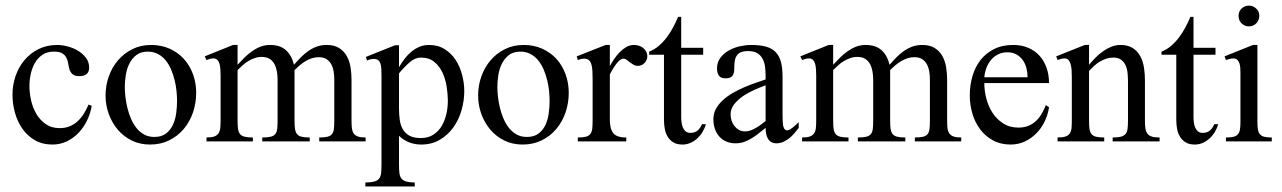

<svg xmlns="http://www.w3.org/2000/svg" viewBox="-20 -509 4614 691"><path d="M310.1 -127.9Q305.7 -101.6 293.9 -76.7Q282.2 -51.8 263.9 -32.2Q245.6 -12.7 221.4 -0.7Q197.3 11.2 168.9 11.2Q132.3 11.2 105.2 -4.6Q78.1 -20.5 60.3 -46.1Q42.5 -71.8 33.7 -103.8Q24.9 -135.7 24.9 -168Q24.9 -203.1 36.1 -235.6Q47.4 -268.1 68.4 -293Q89.4 -317.9 119.1 -332.5Q148.9 -347.2 186 -347.2Q202.6 -347.2 222.9 -342Q243.2 -336.9 260.3 -326.7Q277.3 -316.4 289.1 -301.3Q300.8 -286.1 300.8 -266.1Q300.8 -249.5 291.3 -242.2Q281.7 -234.9 266.1 -234.9Q249.5 -234.9 241.7 -241.5Q233.9 -248 230.5 -257.8Q227.1 -267.6 225.6 -279.1Q224.1 -290.5 219.5 -300.3Q214.8 -310.1 204.6 -316.7Q194.3 -323.2 173.8 -323.2Q149.4 -323.2 132.6 -311.8Q115.7 -300.3 105.5 -282.2Q95.2 -264.2 90.6 -242.4Q85.9 -220.7 85.9 -200.2Q85.9 -175.3 91.8 -148.4Q97.7 -121.6 110.8 -99.1Q124 -76.7 144.8 -62.3Q165.5 -47.9 194.8 -47.9Q215.3 -47.9 231.4 -54.7Q247.6 -61.5 260 -73.2Q272.5 -85 282 -100.3Q291.5 -115.7 298.8 -132.8Z M686 -174.8Q686 -138.2 674.6 -104.5Q663.1 -70.8 641.6 -45.2Q620.1 -19.5 589.4 -4.2Q558.6 11.2 520 11.2Q483.4 11.2 453.9 -3.4Q424.3 -18.1 403.6 -42.7Q382.8 -67.4 371.3 -99.1Q359.9 -130.9 359.9 -165Q359.9 -200.7 371.3 -233.4Q382.8 -266.1 404.3 -291.5Q425.8 -316.9 456.1 -332Q486.3 -347.2 523.9 -347.2Q560.5 -347.2 590.6 -333.7Q620.6 -320.3 641.8 -296.9Q663.1 -273.4 674.6 -241.9Q686 -210.4 686 -174.8ZM617.2 -146Q617.2 -162.1 615.2 -181.6Q613.3 -201.2 608.4 -220.9Q603.5 -240.7 595.7 -259Q587.9 -277.3 576.2 -291.7Q564.5 -306.2 548.3 -314.7Q532.2 -323.2 511.7 -323.2Q486.8 -323.2 470.7 -310.8Q454.6 -298.3 445.3 -279.5Q436 -260.7 432.6 -238.3Q429.2 -215.8 429.2 -195.8Q429.2 -179.7 431.4 -160.2Q433.6 -140.6 438.5 -120.6Q443.4 -100.6 451.4 -81.8Q459.5 -63 471.2 -48.3Q482.9 -33.7 498.8 -24.9Q514.6 -16.1 535.2 -16.1Q561.5 -16.1 577.6 -28.6Q593.8 -41 602.5 -60.3Q611.3 -79.6 614.3 -102.5Q617.2 -125.5 617.2 -146Z M1128.9 0V-14.2Q1148.4 -14.2 1159.4 -17.1Q1170.4 -20 1175.5 -27.3Q1180.7 -34.7 1181.9 -46.6Q1183.1 -58.6 1183.1 -76.2V-222.2Q1183.1 -236.3 1180.9 -250.7Q1178.7 -265.1 1172.6 -276.9Q1166.5 -288.6 1155.5 -295.9Q1144.5 -303.2 1127 -303.2Q1114.3 -303.2 1102.3 -299.3Q1090.3 -295.4 1079.3 -288.8Q1068.4 -282.2 1058.6 -273.9Q1048.8 -265.6 1040 -256.8V-76.2Q1040 -58.6 1041.5 -46.6Q1043 -34.7 1048.3 -27.3Q1053.7 -20 1064.7 -17.1Q1075.7 -14.2 1094.7 -14.2V0H923.8V-14.2Q943.8 -14.2 954.8 -17.1Q965.8 -20 971.2 -27.1Q976.6 -34.2 977.8 -46.1Q979 -58.1 979 -76.2V-222.2Q979 -236.8 976.6 -251.5Q974.1 -266.1 968 -277.8Q961.9 -289.6 950.7 -296.9Q939.5 -304.2 921.9 -304.2Q908.7 -304.2 896.7 -300Q884.8 -295.9 873.8 -289.3Q862.8 -282.7 853.3 -274.2Q843.8 -265.6 835 -256.8V-76.2Q835 -58.6 836.4 -46.6Q837.9 -34.7 843.3 -27.3Q848.6 -20 859.9 -17.1Q871.1 -14.2 890.1 -14.2V0H723.1V-14.2Q741.2 -14.2 751.2 -17.8Q761.2 -21.5 766.4 -29.1Q771.5 -36.6 772.7 -48.3Q773.9 -60.1 773.9 -76.2V-237.3Q773.9 -248.5 773.2 -259.5Q772.5 -270.5 770 -279.3Q767.6 -288.1 762.2 -293.5Q756.8 -298.8 748 -298.8Q741.7 -298.8 735.4 -297.1Q729 -295.4 723.1 -293L716.8 -306.2L818.8 -347.2H835V-275.9Q846.7 -288.6 859.4 -301.3Q872.1 -314 886.5 -324.2Q900.9 -334.5 917 -340.8Q933.1 -347.2 952.1 -347.2Q988.3 -347.2 1009 -328.4Q1029.8 -309.6 1038.1 -275.9Q1049.8 -289.6 1062.3 -302.2Q1074.7 -314.9 1088.9 -325Q1103 -335 1119.4 -341.1Q1135.7 -347.2 1155.8 -347.2Q1183.1 -347.2 1200.4 -336.2Q1217.8 -325.2 1227.8 -307.6Q1237.8 -290 1241.5 -267.6Q1245.1 -245.1 1245.1 -222.2V-76.2Q1245.1 -60.5 1246.3 -48.8Q1247.6 -37.1 1252.7 -29.3Q1257.8 -21.5 1268.1 -17.8Q1278.3 -14.2 1295.9 -14.2V0Z M1650.9 -181.2Q1650.9 -147 1641.1 -112.5Q1631.3 -78.1 1611.8 -50.8Q1592.3 -23.4 1563.2 -6.1Q1534.2 11.2 1495.6 11.2Q1473.1 11.2 1452.9 3.4Q1432.6 -4.4 1416 -20V83Q1416 101.6 1417.5 113.8Q1418.9 126 1424.6 133.3Q1430.2 140.6 1441.4 144Q1452.6 147.5 1472.7 147.9V162.1H1294.9V147.9Q1315.4 147.5 1327.1 144.3Q1338.9 141.1 1344.5 133.8Q1350.1 126.5 1351.6 113.8Q1353 101.1 1353 81.1V-237.8Q1353 -251.5 1352.3 -262.5Q1351.6 -273.4 1348.9 -281Q1346.2 -288.6 1340.8 -292.7Q1335.4 -296.9 1325.7 -296.9Q1312.5 -296.9 1300.8 -291L1296.9 -304.2L1401.9 -346.2H1416V-267.1Q1424.8 -282.2 1435.5 -296.6Q1446.3 -311 1459.7 -322.3Q1473.1 -333.5 1489 -340.3Q1504.9 -347.2 1523.9 -347.2Q1556.6 -347.2 1580.8 -331.8Q1605 -316.4 1620.4 -292.5Q1635.7 -268.6 1643.3 -239Q1650.9 -209.5 1650.9 -181.2ZM1591.8 -146Q1591.8 -169.4 1587.6 -196.5Q1583.5 -223.6 1572.8 -247.1Q1562 -270.5 1543.2 -286.1Q1524.4 -301.8 1494.6 -301.8Q1474.1 -301.8 1454.8 -285.2Q1435.5 -268.6 1416 -245.1V-119.1Q1416 -98.1 1418.5 -78.9Q1420.9 -59.6 1429.2 -44.7Q1437.5 -29.8 1452.9 -21Q1468.3 -12.2 1494.6 -12.2Q1521.5 -12.2 1540.3 -24.7Q1559.1 -37.1 1570.3 -56.6Q1581.5 -76.2 1586.7 -99.9Q1591.8 -123.5 1591.8 -146Z M2026.9 -174.8Q2026.9 -138.2 2015.4 -104.5Q2003.9 -70.8 1982.4 -45.2Q1960.9 -19.5 1930.2 -4.2Q1899.4 11.2 1860.8 11.2Q1824.2 11.2 1794.7 -3.4Q1765.1 -18.1 1744.4 -42.7Q1723.6 -67.4 1712.2 -99.1Q1700.7 -130.9 1700.7 -165Q1700.7 -200.7 1712.2 -233.4Q1723.6 -266.1 1745.1 -291.5Q1766.6 -316.9 1796.9 -332Q1827.1 -347.2 1864.7 -347.2Q1901.4 -347.2 1931.4 -333.7Q1961.4 -320.3 1982.7 -296.9Q2003.9 -273.4 2015.4 -241.9Q2026.9 -210.4 2026.9 -174.8ZM1958 -146Q1958 -162.1 1956.1 -181.6Q1954.1 -201.2 1949.2 -220.9Q1944.3 -240.7 1936.5 -259Q1928.7 -277.3 1917 -291.7Q1905.3 -306.2 1889.2 -314.7Q1873 -323.2 1852.5 -323.2Q1827.6 -323.2 1811.5 -310.8Q1795.4 -298.3 1786.1 -279.5Q1776.9 -260.7 1773.4 -238.3Q1770 -215.8 1770 -195.8Q1770 -179.7 1772.2 -160.2Q1774.4 -140.6 1779.3 -120.6Q1784.2 -100.6 1792.2 -81.8Q1800.3 -63 1812 -48.3Q1823.7 -33.7 1839.6 -24.9Q1855.5 -16.1 1876 -16.1Q1902.3 -16.1 1918.5 -28.6Q1934.6 -41 1943.4 -60.3Q1952.1 -79.6 1955.1 -102.5Q1958 -125.5 1958 -146Z M2309.6 -306.2Q2309.6 -292.5 2299.6 -282.2Q2289.6 -272 2275.9 -272Q2266.6 -272 2259.8 -276.1Q2252.9 -280.3 2246.8 -284.9Q2240.7 -289.6 2235.4 -293.7Q2230 -297.9 2223.6 -297.9Q2212.9 -297.9 2199.7 -281.2Q2186.5 -264.6 2174.8 -241.2V-78.1Q2174.8 -45.9 2187 -30Q2199.2 -14.2 2233.9 -14.2V0H2059.6V-14.2Q2078.6 -14.2 2089.1 -17.1Q2099.6 -20 2105 -27.3Q2110.4 -34.7 2111.6 -46.6Q2112.8 -58.6 2112.8 -76.2V-221.7Q2112.8 -239.3 2112.1 -253.2Q2111.3 -267.1 2108.4 -277.1Q2105.5 -287.1 2099.4 -292.5Q2093.3 -297.9 2082.5 -297.9Q2071.8 -297.9 2059.6 -293L2055.7 -306.2L2159.7 -347.2H2174.8V-271Q2181.2 -282.7 2189.9 -295.9Q2198.7 -309.1 2209.7 -320.6Q2220.7 -332 2233.6 -339.6Q2246.6 -347.2 2261.7 -347.2Q2270.5 -347.2 2279.3 -344.5Q2288.1 -341.8 2294.7 -336.4Q2301.3 -331.1 2305.4 -323.5Q2309.6 -315.9 2309.6 -306.2Z M2520.5 -62Q2516.6 -47.9 2508.8 -34.7Q2501 -21.5 2490 -11.2Q2479 -1 2465.3 5.1Q2451.7 11.2 2436.5 11.2Q2416.5 11.2 2403.8 3.7Q2391.1 -3.9 2383.3 -16.4Q2375.5 -28.8 2372.6 -44.9Q2369.6 -61 2369.6 -78.1V-312H2316.4V-323.2Q2335.4 -330.6 2351.3 -344.2Q2367.2 -357.9 2380.1 -375.2Q2393.1 -392.6 2403.1 -411.6Q2413.1 -430.7 2420.4 -448.2H2431.6V-336.9H2510.7V-312H2431.6V-86.9Q2431.6 -78.6 2432.9 -68.8Q2434.1 -59.1 2437.5 -50.5Q2440.9 -42 2447.5 -36.4Q2454.1 -30.8 2464.4 -30.8Q2481 -30.8 2490.7 -39.3Q2500.5 -47.9 2506.3 -62Z M2854.5 -48.8Q2847.7 -39.6 2839.1 -29.5Q2830.6 -19.5 2820.6 -11.5Q2810.5 -3.4 2798.8 1.7Q2787.1 6.8 2774.4 6.8Q2762.7 6.8 2755.1 2Q2747.6 -2.9 2743.2 -11Q2738.8 -19 2737.1 -28.8Q2735.4 -38.6 2735.4 -48.8Q2723.1 -39.1 2710.9 -29.3Q2698.7 -19.5 2685.5 -11.5Q2672.4 -3.4 2658.2 1.7Q2644 6.8 2627.4 6.8Q2608.4 6.8 2593.5 0.2Q2578.6 -6.3 2568.4 -18.1Q2558.1 -29.8 2552.7 -45.7Q2547.4 -61.5 2547.4 -80.1Q2547.4 -100.6 2556.9 -117.7Q2566.4 -134.8 2582 -148.9Q2597.7 -163.1 2617.7 -174.6Q2637.7 -186 2658.7 -195.1Q2679.7 -204.1 2699.7 -210.9Q2719.7 -217.8 2735.4 -223.1V-236.8Q2735.4 -253.9 2733.2 -269.8Q2731 -285.6 2724.1 -298.1Q2717.3 -310.5 2705.1 -317.9Q2692.9 -325.2 2672.4 -325.2Q2655.3 -325.2 2645.5 -320.6Q2635.7 -315.9 2630.6 -307.4Q2625.5 -298.8 2624 -287.4Q2622.6 -275.9 2622.6 -262.2Q2622.6 -245.6 2616.2 -236.3Q2609.9 -227.1 2591.3 -227.1Q2574.2 -227.1 2567.4 -236.8Q2560.5 -246.6 2560.5 -262.2Q2560.5 -285.2 2572.8 -301.3Q2585 -317.4 2603.3 -327.6Q2621.6 -337.9 2643.1 -342.5Q2664.6 -347.2 2683.6 -347.2Q2715.3 -347.2 2737.1 -341.1Q2758.8 -335 2772 -321Q2785.2 -307.1 2790.8 -285.2Q2796.4 -263.2 2796.4 -231.9V-117.2Q2796.4 -109.9 2796.4 -101.6Q2796.4 -93.3 2796.6 -85.2Q2796.9 -77.1 2797.1 -70.1Q2797.4 -63 2798.3 -58.1Q2799.3 -51.3 2802.7 -45.7Q2806.2 -40 2814.5 -40Q2818.4 -40 2824.2 -43.7Q2830.1 -47.4 2835.9 -52.2Q2841.8 -57.1 2846.9 -62Q2852.1 -66.9 2854.5 -69.8ZM2735.4 -202.1Q2716.8 -195.3 2694.8 -185.5Q2672.9 -175.8 2653.8 -162.8Q2634.8 -149.9 2622.1 -133.5Q2609.4 -117.2 2609.4 -97.2Q2609.4 -85.9 2612.8 -75.2Q2616.2 -64.5 2623 -55.7Q2629.9 -46.9 2639.4 -41.5Q2648.9 -36.1 2661.6 -36.1Q2671.4 -36.1 2681.2 -39.6Q2690.9 -43 2700.4 -48.6Q2710 -54.2 2719 -60.8Q2728 -67.4 2735.4 -73.2Z M3272.5 0V-14.2Q3292 -14.2 3303 -17.1Q3314 -20 3319.1 -27.3Q3324.2 -34.7 3325.4 -46.6Q3326.7 -58.6 3326.7 -76.2V-222.2Q3326.7 -236.3 3324.5 -250.7Q3322.3 -265.1 3316.2 -276.9Q3310.1 -288.6 3299.1 -295.9Q3288.1 -303.2 3270.5 -303.2Q3257.8 -303.2 3245.8 -299.3Q3233.9 -295.4 3222.9 -288.8Q3211.9 -282.2 3202.1 -273.9Q3192.4 -265.6 3183.6 -256.8V-76.2Q3183.6 -58.6 3185.1 -46.6Q3186.5 -34.7 3191.9 -27.3Q3197.3 -20 3208.3 -17.1Q3219.2 -14.2 3238.3 -14.2V0H3067.4V-14.2Q3087.4 -14.2 3098.4 -17.1Q3109.4 -20 3114.7 -27.1Q3120.1 -34.2 3121.3 -46.1Q3122.6 -58.1 3122.6 -76.2V-222.2Q3122.6 -236.8 3120.1 -251.5Q3117.7 -266.1 3111.6 -277.8Q3105.5 -289.6 3094.2 -296.9Q3083 -304.2 3065.4 -304.2Q3052.2 -304.2 3040.3 -300Q3028.3 -295.9 3017.3 -289.3Q3006.3 -282.7 2996.8 -274.2Q2987.3 -265.6 2978.5 -256.8V-76.2Q2978.5 -58.6 2980 -46.6Q2981.4 -34.7 2986.8 -27.3Q2992.2 -20 3003.4 -17.1Q3014.6 -14.2 3033.7 -14.2V0H2866.7V-14.2Q2884.8 -14.2 2894.8 -17.8Q2904.8 -21.5 2909.9 -29.1Q2915 -36.6 2916.3 -48.3Q2917.5 -60.1 2917.5 -76.2V-237.3Q2917.5 -248.5 2916.7 -259.5Q2916 -270.5 2913.6 -279.3Q2911.1 -288.1 2905.8 -293.5Q2900.4 -298.8 2891.6 -298.8Q2885.3 -298.8 2878.9 -297.1Q2872.6 -295.4 2866.7 -293L2860.4 -306.2L2962.4 -347.2H2978.5V-275.9Q2990.2 -288.6 3002.9 -301.3Q3015.6 -314 3030 -324.2Q3044.4 -334.5 3060.5 -340.8Q3076.7 -347.2 3095.7 -347.2Q3131.8 -347.2 3152.6 -328.4Q3173.3 -309.6 3181.6 -275.9Q3193.4 -289.6 3205.8 -302.2Q3218.3 -314.9 3232.4 -325Q3246.6 -335 3262.9 -341.1Q3279.3 -347.2 3299.3 -347.2Q3326.7 -347.2 3344 -336.2Q3361.3 -325.2 3371.3 -307.6Q3381.3 -290 3385 -267.6Q3388.7 -245.1 3388.7 -222.2V-76.2Q3388.7 -60.5 3389.9 -48.8Q3391.1 -37.1 3396.2 -29.3Q3401.4 -21.5 3411.6 -17.8Q3421.9 -14.2 3439.5 -14.2V0Z M3755.4 -123Q3751.5 -96.7 3740 -72.5Q3728.5 -48.3 3710.4 -29.8Q3692.4 -11.2 3668.7 0Q3645 11.2 3617.2 11.2Q3581.1 11.2 3553.5 -3.9Q3525.9 -19 3507.3 -43.9Q3488.8 -68.8 3479.5 -100.3Q3470.2 -131.8 3470.2 -165Q3470.2 -201.7 3479.7 -234.6Q3489.3 -267.6 3508.5 -292.5Q3527.8 -317.4 3557.4 -332.3Q3586.9 -347.2 3626.5 -347.2Q3656.7 -347.2 3680.7 -336.9Q3704.6 -326.7 3721.2 -308.3Q3737.8 -290 3746.6 -264.9Q3755.4 -239.7 3755.4 -210H3522.5Q3522.5 -182.6 3529.8 -154.3Q3537.1 -126 3552.2 -102.8Q3567.4 -79.6 3590.6 -64.7Q3613.8 -49.8 3645.5 -49.8Q3665 -49.8 3680.4 -55.9Q3695.8 -62 3707.8 -73Q3719.7 -84 3728.5 -98.9Q3737.3 -113.8 3744.1 -130.9ZM3678.2 -231Q3678.2 -247.6 3674.1 -263.9Q3669.9 -280.3 3660.9 -292.7Q3651.9 -305.2 3638.2 -313Q3624.5 -320.8 3605.5 -320.8Q3586.4 -320.8 3571.8 -313.2Q3557.1 -305.7 3546.6 -293.2Q3536.1 -280.8 3530 -264.4Q3523.9 -248 3522.5 -231Z M3984.4 0V-14.2Q4003.4 -14.2 4014.4 -17.1Q4025.4 -20 4031 -27.1Q4036.6 -34.2 4038.1 -46.1Q4039.6 -58.1 4039.6 -76.2V-213.9Q4039.6 -228 4038.3 -243.7Q4037.1 -259.3 4031.7 -272.2Q4026.4 -285.2 4015.6 -293.5Q4004.9 -301.8 3986.3 -301.8Q3973.1 -301.8 3960.9 -297.6Q3948.7 -293.5 3937.7 -286.9Q3926.8 -280.3 3917.2 -271.5Q3907.7 -262.7 3899.4 -253.9V-76.2Q3899.4 -58.6 3900.9 -46.6Q3902.3 -34.7 3907.7 -27.3Q3913.1 -20 3924.1 -17.1Q3935.1 -14.2 3954.1 -14.2V0H3786.1V-14.2Q3804.7 -14.2 3814.9 -17.8Q3825.2 -21.5 3830.3 -29.1Q3835.4 -36.6 3836.4 -48.3Q3837.4 -60.1 3837.4 -76.2V-231.4Q3837.4 -244.1 3836.7 -256.1Q3835.9 -268.1 3833.3 -277.6Q3830.6 -287.1 3825.4 -293Q3820.3 -298.8 3811.5 -298.8Q3805.2 -298.8 3798.8 -297.1Q3792.5 -295.4 3786.1 -293L3781.2 -306.2L3884.3 -347.2H3899.4V-275.9Q3909.7 -288.1 3922.1 -300.8Q3934.6 -313.5 3948.7 -323.7Q3962.9 -334 3979 -340.6Q3995.1 -347.2 4012.2 -347.2Q4039.6 -347.2 4056.9 -335.9Q4074.2 -324.7 4084 -306.4Q4093.8 -288.1 4097.2 -265.4Q4100.6 -242.7 4100.6 -220.2V-76.2Q4100.6 -60.1 4102.1 -48.3Q4103.5 -36.6 4108.6 -29.1Q4113.8 -21.5 4124.3 -17.8Q4134.8 -14.2 4153.3 -14.2V0Z M4364.3 -62Q4360.4 -47.9 4352.5 -34.7Q4344.7 -21.5 4333.7 -11.2Q4322.8 -1 4309.1 5.1Q4295.4 11.2 4280.3 11.2Q4260.3 11.2 4247.6 3.7Q4234.9 -3.9 4227.1 -16.4Q4219.2 -28.8 4216.3 -44.9Q4213.4 -61 4213.4 -78.1V-312H4160.2V-323.2Q4179.2 -330.6 4195.1 -344.2Q4210.9 -357.9 4223.9 -375.2Q4236.8 -392.6 4246.8 -411.6Q4256.8 -430.7 4264.2 -448.2H4275.4V-336.9H4354.5V-312H4275.4V-86.9Q4275.4 -78.6 4276.6 -68.8Q4277.8 -59.1 4281.2 -50.5Q4284.7 -42 4291.3 -36.4Q4297.9 -30.8 4308.1 -30.8Q4324.7 -30.8 4334.5 -39.3Q4344.2 -47.9 4350.1 -62Z M4512.2 -452.1Q4512.2 -436.5 4501.5 -425.3Q4490.7 -414.1 4475.1 -414.1Q4459.5 -414.1 4448.5 -424.8Q4437.5 -435.5 4437.5 -452.1Q4437.5 -467.8 4448.5 -478.3Q4459.5 -488.8 4475.1 -488.8Q4490.2 -488.8 4501.2 -478Q4512.2 -467.3 4512.2 -452.1ZM4392.1 0V-14.2Q4408.7 -14.2 4418.9 -16.6Q4429.2 -19 4434.8 -25.4Q4440.4 -31.7 4442.4 -42.2Q4444.3 -52.7 4444.3 -68.8V-249Q4444.3 -257.3 4443.6 -266.1Q4442.9 -274.9 4440.2 -282.2Q4437.5 -289.6 4432.4 -294.2Q4427.2 -298.8 4418.5 -298.8Q4412.6 -298.8 4405.8 -297.1Q4398.9 -295.4 4392.1 -293L4387.2 -306.2L4489.3 -347.2H4505.4V-68.8Q4505.4 -52.7 4507.3 -42.2Q4509.3 -31.7 4514.9 -25.4Q4520.5 -19 4530.5 -16.6Q4540.5 -14.2 4557.1 -14.2V0Z"/></svg>

Font: Scheherazade Rohingya
Style: Regular
Weight: 400
Designer: SIL International
Foundry: SIL International
Version: Version 2.000 (build 440/429)